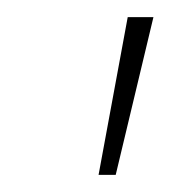

<svg xmlns="http://www.w3.org/2000/svg" viewBox="-20 -734 199 224"><path d="M95 -530 129 -714H159L115 -530Z"/></svg>

Font: Noto Serif Tamil SemiCondensed Thin
Style: Italic
Weight: 100
Width: 4
Italic angle: -12°
Designer: Indian Type Foundry, Tom Grace, and the Monotype Design Team
Foundry: Monotype Imaging Inc.
Version: Version 2.003; ttfautohint (v1.8.4.7-5d5b)